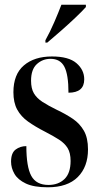

<svg xmlns="http://www.w3.org/2000/svg" viewBox="-20 -786 420 816"><path d="M183 10Q124 10 90 -6Q56 -22 41.5 -47Q27 -72 27 -99Q27 -136 46.5 -150.5Q66 -165 92 -165Q92 -77 113 -38.5Q134 0 186 0Q228 0 254 -25Q280 -50 280 -102Q280 -136 267.5 -156.5Q255 -177 231 -192.5Q207 -208 172 -226Q129 -248 99 -269.5Q69 -291 53 -320.5Q37 -350 37 -394Q37 -470 81.5 -508Q126 -546 201 -546Q272 -546 305 -517.5Q338 -489 338 -449Q338 -392 271 -392Q271 -469 253.5 -502.5Q236 -536 195 -536Q161 -536 136.5 -513.5Q112 -491 112 -443Q112 -410 124 -389.5Q136 -369 160.5 -353Q185 -337 222 -319Q260 -301 289.5 -281Q319 -261 336.5 -230.5Q354 -200 354 -151Q354 -77 310.5 -33.5Q267 10 183 10ZM173 -615Q193 -651 210.5 -691.5Q228 -732 241 -766H345V-756Q330 -739 300.5 -711Q271 -683 238.5 -654.5Q206 -626 181 -605H173Z"/></svg>

Font: Noto Serif Display ExtraCondensed SemiBold
Style: Regular
Weight: 600
Width: 2
Designer: Monotype Design Team
Foundry: Monotype Imaging Inc.
Version: Version 2.009